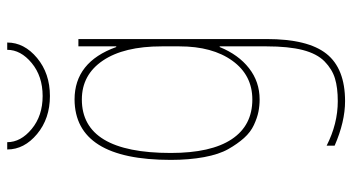

<svg xmlns="http://www.w3.org/2000/svg" viewBox="-245 -515 990 540"><g transform="rotate(-90 250.0 -245.0)"><path d="M379.9 -719.7H400.4Q400.4 -671.9 356.9 -635.7Q313.5 -599.6 250 -599.6Q186.5 -599.6 143.1 -635.7Q99.6 -671.9 99.6 -719.7H120.1Q120.1 -681.6 157.2 -650.9Q194.3 -620.1 250 -620.1Q305.7 -620.1 342.8 -650.9Q379.9 -681.6 379.9 -719.7ZM387.7 -122.1Q366.2 -69.3 328.1 -39.6Q290 -9.8 240.2 -9.8Q222.7 -9.8 205.6 -13.2Q188.5 -16.6 168.5 -25.9Q148.4 -35.2 131.8 -53.7Q115.2 -72.3 100.6 -98.1Q85.9 -124 78.1 -166Q70.3 -208 70.3 -259.8Q70.3 -529.3 240.2 -530.3Q345.7 -530.3 387.7 -413.1H389.6V-519.5H410.2V9.8Q410.2 126 368.7 178.2Q327.1 230.5 235.4 230.5Q177.7 230.5 110.4 201.2V178.7Q171.9 210 235.4 210Q273.4 210 299.3 202.1Q325.2 194.3 347.2 172.9Q369.1 151.4 379.4 111.3Q389.6 71.3 389.6 9.8V-122.1ZM89.8 -259.8Q89.8 -146.5 128.4 -88.4Q167 -30.3 240.2 -30.3Q308.6 -30.3 349.1 -86.4Q389.6 -142.6 389.6 -235.4V-285.2Q389.6 -391.6 349.6 -450.7Q309.6 -509.8 240.2 -509.8Q89.8 -509.8 89.8 -259.8Z"/></g></svg>

Font: Mgen+ 1m thin
Style: Regular
Weight: 100
Designer: [Source Han Sans]
Ryoko NISHIZUKA  (kana & ideographs); Paul D. Hunt (Latin, Greek & Cyrillic); Wenlong ZHANG  (bopomofo
Version: Version 1.059.20150602